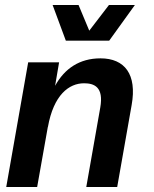

<svg xmlns="http://www.w3.org/2000/svg" viewBox="-20 -750 619 770"><path d="M382 -318 326 0H450L508 -329C530 -452 480 -516 383 -516C299 -516 239 -475 201 -406L217 -500H93L5 0H129L172 -242V-240C195 -370 257 -416 317 -416C357 -416 397 -402 382 -318ZM191 -730 244 -587H418L521 -730H417L338 -627L295 -730Z"/></svg>

Font: Uncut Sans Semibold
Style: Italic
Weight: 600
Italic angle: -10°
Designer: Kasper Nordkvist
Foundry: Uncut Type
Version: Version 1.111;FEAKit 1.0